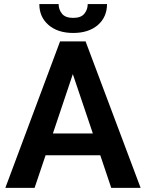

<svg xmlns="http://www.w3.org/2000/svg" viewBox="-20 -912 707 932"><path d="M662.6 0 395.5 -710.9H271.5L5.9 0H147.9L201.2 -158.2H466.8L520 0ZM333.5 -552.2 430.7 -264.2H236.8ZM405.8 -892.1C405.8 -874.5 400.4 -858.9 389.6 -845.7C378.9 -832 360.8 -825.2 335.4 -825.2C309.6 -825.2 291.5 -832 280.8 -845.7C270 -858.9 264.6 -874.5 264.6 -892.1H170.9C170.9 -850.6 185.5 -816.9 215.3 -791C245.1 -765.1 285.2 -752 335.4 -752C385.7 -752 425.8 -765.1 455.6 -791C484.9 -816.9 499.5 -850.6 499.5 -892.1Z"/></svg>

Font: Vazirmatn SemiBold
Style: Regular
Weight: 600
Designer: Saber Rastikerdar
Foundry: Saber Rastikerdar
Version: Version 33.003